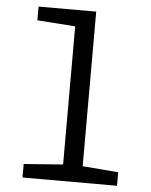

<svg xmlns="http://www.w3.org/2000/svg" viewBox="-54 -805 670 850"><g transform="rotate(5 281.5 -380.0)"><path d="M78 0V-60L252 -73V-687L83 -699V-760H339V-73L498 -60V0Z"/></g></svg>

Font: Noto Sans Mono SemiCondensed
Style: Regular
Weight: 400
Width: 4
Designer: Monotype Design Team
Foundry: Monotype Imaging Inc.
Version: Version 2.014